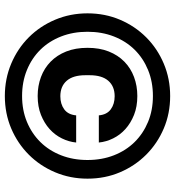

<svg xmlns="http://www.w3.org/2000/svg" viewBox="16 -746 740 813"><g transform="rotate(90 386.5 -340.0)"><path d="M387 10Q314 10 250 -17Q186 -44 138.5 -91.5Q91 -139 64 -203Q37 -267 37 -340Q37 -414 64 -477.5Q91 -541 138.5 -588.5Q186 -636 250 -663Q314 -690 387 -690Q461 -690 524.5 -663Q588 -636 635.5 -588.5Q683 -541 710 -477.5Q737 -414 737 -340Q737 -267 710 -203Q683 -139 635.5 -91.5Q588 -44 524.5 -17Q461 10 387 10ZM115 -340Q115 -279 135 -228Q155 -177 191 -140.5Q227 -104 277 -83.5Q327 -63 387 -63Q447 -63 496.5 -83.5Q546 -104 582 -140.5Q618 -177 638 -228Q658 -279 658 -340Q658 -401 638 -452Q618 -503 582 -539.5Q546 -576 496.5 -596.5Q447 -617 387 -617Q327 -617 277 -596.5Q227 -576 191 -539.5Q155 -503 135 -452Q115 -401 115 -340ZM183 -340Q183 -391 198.5 -430Q214 -469 241.5 -496Q269 -523 306.5 -537Q344 -551 387 -551Q432 -551 467 -537Q502 -523 527 -500.5Q552 -478 566.5 -448.5Q581 -419 584 -388H469Q466 -422 443.5 -438.5Q421 -455 388 -455Q346 -455 322.5 -428Q299 -401 299 -349V-331Q299 -279 322.5 -252Q346 -225 388 -225Q421 -225 443.5 -241.5Q466 -258 469 -292H584Q581 -261 566.5 -231.5Q552 -202 527 -179.5Q502 -157 467 -143Q432 -129 387 -129Q344 -129 306.5 -143Q269 -157 241.5 -184Q214 -211 198.5 -250Q183 -289 183 -340Z"/></g></svg>

Font: CyStack Display
Style: Bold
Weight: 700
Designer: Weizhong Zhang
Foundry: 本地遙控
Version: Version 1.000;Glyphs 3.1.2 (3151)